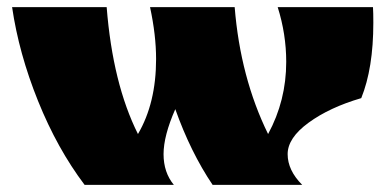

<svg xmlns="http://www.w3.org/2000/svg" viewBox="-20 -520 1080 540"><path d="M785 -346Q785 -424 761 -500H1029Q1030 -485 1030 -456Q1030 -328 996 -244Q907 -218 848 -175Q789 -132 789 -86.5Q789 -41 830 0H578Q516 -92 473 -213Q440 -138 440 -86.5Q440 -35 469 0H218Q141 -102 87 -236Q33 -370 14 -500H280Q297 -285 368 -143Q419 -230 419 -354Q419 -421 402 -500H640Q656 -302 734 -143Q785 -237 785 -346Z"/></svg>

Font: Ruslan Display
Style: Regular
Weight: 400
Version: Version 1.000